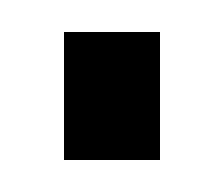

<svg xmlns="http://www.w3.org/2000/svg" viewBox="-20 -500 140 120"><path d="M20 -480H80V-400H20Z"/></svg>

Font: SOV_poster
Style: Bold
Weight: 700
Version: Version 1.00